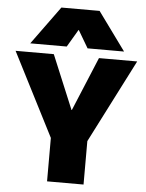

<svg xmlns="http://www.w3.org/2000/svg" viewBox="-64 -1051 836 1101"><g transform="rotate(5 354.0 -500.0)"><path d="M249 -250 4 -730H224L353 -420H355L484 -730H704L459 -250V0H249ZM244 -1000H464L624 -780H414L355 -880H353L294 -780H84Z"/></g></svg>

Font: Enso Black
Style: Regular
Weight: 900
Designer: Coji Morishita
Foundry: UNDERFOREST DESIGN
Version: Version 1.000